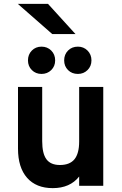

<svg xmlns="http://www.w3.org/2000/svg" viewBox="-20 -960 632 992"><path d="M252.5 12Q167 12 120 -41.2Q73 -94.5 73 -192V-511H198V-231Q198 -166.5 220 -137Q242 -107.5 289.5 -107.5Q340.5 -107.5 364.8 -137.2Q389 -167 389 -229V-511H513.5V0H389V-48Q365.5 -18 331.2 -3Q297 12 252.5 12ZM382.5 -578Q351.5 -578 331.5 -598Q311.5 -618 311.5 -648Q311.5 -678.5 331.5 -698.8Q351.5 -719 382.5 -719Q412 -719 432.2 -698.8Q452.5 -678.5 452.5 -648Q452.5 -618 432.2 -598Q412 -578 382.5 -578ZM194.5 -578Q164.5 -578 144.5 -598Q124.5 -618 124.5 -648Q124.5 -678.5 144.5 -698.8Q164.5 -719 194.5 -719Q224.5 -719 244.8 -698.8Q265 -678.5 265 -648Q265 -618 244.8 -598Q224.5 -578 194.5 -578ZM250 -784 72 -940H228L370 -784Z"/></svg>

Font: Undotted
Style: Bold
Weight: 700
Designer: Delve Withrington, Dave Bailey, Thomas Jockin
Foundry: Delve Fonts LLC
Version: Version 4.000